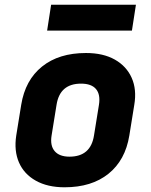

<svg xmlns="http://www.w3.org/2000/svg" viewBox="-20 -785 640 815"><path d="M254 10Q182 10 132 -18Q82 -46 60.5 -95.5Q39 -145 49 -210L70 -340Q87 -445 158.5 -502.5Q230 -560 345 -560Q418 -560 467.5 -532Q517 -504 539 -454.5Q561 -405 550 -340L529 -210Q512 -105 440.5 -47.5Q369 10 254 10ZM275 -120Q365 -120 379 -210L400 -340Q407 -384 387.5 -407Q368 -430 324 -430Q234 -430 220 -340L199 -210Q192 -167 212 -143.5Q232 -120 275 -120ZM180 -655 197 -765H557L540 -655Z"/></svg>

Font: JetBrains Mono ExtraBold
Style: Italic
Weight: 800
Italic angle: -9°
Monospace: yes
Designer: Philipp Nurullin, Konstantin Bulenkov
Foundry: JetBrains
Version: Version 2.305; ttfautohint (v1.8.4.7-5d5b)